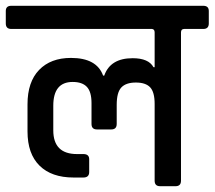

<svg xmlns="http://www.w3.org/2000/svg" viewBox="-44 -643 741 663"><path d="M414 -442Q469 -442 486 -411H490V-531Q490 -542 481 -543H-5Q-24 -543 -24 -562V-605Q-24 -623 -5 -623H658Q677 -623 677 -605V-562Q677 -543 658 -543H592Q581 -543 581 -531V-19Q581 0 562 0H509Q490 0 490 -19V-284Q490 -325 474.5 -341.5Q459 -358 425 -358Q391 -358 375 -341Q359 -324 359 -281V-215Q359 -196 340 -196H291Q272 -196 272 -215V-287Q272 -326 256 -343Q240 -360 207 -360Q140 -360 140 -278V-193Q140 -111 222 -111H244Q264 -111 264 -93V-49Q264 -30 244 -30H210Q134 -30 92.5 -71Q51 -112 51 -189V-283Q51 -360 91 -401.5Q131 -443 201 -443Q290 -443 312 -382H316Q337 -442 414 -442Z"/></svg>

Font: Rajdhani Semibold
Style: Regular
Weight: 600
Designer: Satya Rajpurohit, Jyotish Sonowal
Foundry: Indian Type Foundry
Version: Version 1.200;PS 1.0;hotconv 1.0.78;makeotf.lib2.5.61930; tt